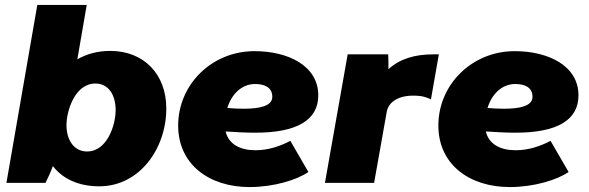

<svg xmlns="http://www.w3.org/2000/svg" viewBox="-20 -740 2384 777"><path d="M6 0H164C171 -13 185 -43 194 -68C233 -17 297 14 382 14C544 14 653 -138 653 -301C653 -440 562 -534 426 -534C374 -534 330 -521 293 -500L331 -720H131ZM332 -127C282 -127 249 -170 249 -234C249 -289 282 -402 366 -402C417 -402 448 -359 448 -294C448 -236 415 -127 332 -127Z M990 17C1088 17 1182 -12 1228 -44L1155 -170C1115 -149 1067 -132 1014 -132C955 -132 906 -154 893 -208C937 -205 977 -203 1013 -203C1182 -203 1268 -254 1268 -354C1268 -474 1146 -533 1010 -533C836 -533 701 -397 701 -232C701 -75 826 17 990 17ZM900 -303C917 -359 958 -400 1012 -400C1050 -400 1082 -387 1082 -348C1082 -310 1028 -300 967 -300C945 -300 922 -301 900 -303Z M1295 0H1494L1545 -287C1552 -329 1597 -359 1675 -352C1692 -351 1712 -344 1724 -338L1756 -520H1732C1661 -520 1599 -503 1552 -460C1552 -480 1552 -502 1551 -520H1387Z M2043 17C2141 17 2235 -12 2281 -44L2208 -170C2168 -149 2120 -132 2067 -132C2008 -132 1959 -154 1946 -208C1990 -205 2030 -203 2066 -203C2235 -203 2321 -254 2321 -354C2321 -474 2199 -533 2063 -533C1889 -533 1754 -397 1754 -232C1754 -75 1879 17 2043 17ZM1953 -303C1970 -359 2011 -400 2065 -400C2103 -400 2135 -387 2135 -348C2135 -310 2081 -300 2020 -300C1998 -300 1975 -301 1953 -303Z"/></svg>

Font: Fixel Display Black
Style: Italic
Weight: 900
Italic angle: -10°
Designer: AlfaBravo + MacPaw
Foundry: Kyrylo Tkachov, Marchela Mozhyna, Serhii Makarenko, Maria Weinstein, Zakhar Kryvoshyya
Version: Version 1.210;Glyphs 3.2 (3217)